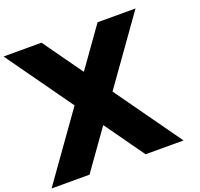

<svg xmlns="http://www.w3.org/2000/svg" viewBox="-163 -984 1427 1367"><g transform="rotate(-20 550.0 -300.0)"><path d="M712.5 -800 500 -501.8 287.5 -800H0L356.2 -300L0 200H287.5L500 -98.2L712.5 200H1000L643.8 -300L1000 -800Z"/></g></svg>

Font: Kubos
Style: Regular
Weight: 400
Version: Version 001.000